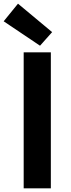

<svg xmlns="http://www.w3.org/2000/svg" viewBox="-38 -1026 388 1046"><path d="M91 0H239V-741H91ZM180 -777 246 -851 60 -1006 -18 -910Z"/></svg>

Font: Noto Sans HK
Style: Bold
Weight: 700
Designer: Ryoko NISHIZUKA 西塚涼子 (kana, bopomofo & ideographs); Paul D. Hunt (Latin, Greek & Cyrillic); Sandoll Communications 산돌커뮤니
Foundry: Adobe
Version: Version 2.002;hotconv 1.0.116;makeotfexe 2.5.65601